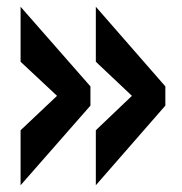

<svg xmlns="http://www.w3.org/2000/svg" viewBox="-20 -585 538 569"><path d="M41 -36V-199L149 -301L41 -402V-565L248 -329V-272ZM264 -36V-199L371 -301L264 -402V-565L470 -329V-272Z"/></svg>

Font: Oswald Heavy
Style: Regular
Weight: 400
Designer: Vernon Adams
Foundry: Vernon Adams
Version: Version 4.101